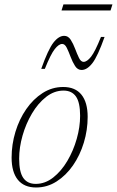

<svg xmlns="http://www.w3.org/2000/svg" viewBox="-20 -822 519 852"><path d="M260.5 -436Q314 -436 341.5 -401.8Q369 -367.5 369 -303.5Q369 -245 352 -189Q335 -133 304 -88.2Q273 -43.5 231.2 -16.8Q189.5 10 140 10Q87 10 59.2 -24.2Q31.5 -58.5 31.5 -122.5Q31.5 -181 48.5 -237Q65.5 -293 96.5 -337.8Q127.5 -382.5 169.2 -409.2Q211 -436 260.5 -436ZM138.5 -6Q180 -6 216 -34.2Q252 -62.5 278.8 -107.8Q305.5 -153 320.5 -205.8Q335.5 -258.5 335.5 -308Q335.5 -367.5 317 -393.8Q298.5 -420 262 -420Q220.5 -420 184.5 -391.8Q148.5 -363.5 121.8 -318.2Q95 -273 80 -220.2Q65 -167.5 65 -118Q65 -58.5 83.5 -32.2Q102 -6 138.5 -6ZM444 -658Q413.5 -572 390 -541.8Q366.5 -511.5 342 -511.5Q324.5 -511.5 313.2 -529Q302 -546.5 293.5 -569.2Q285 -592 276.5 -609.5Q268 -627 256 -627Q241 -627 223 -604.2Q205 -581.5 179 -516.5H163Q193.5 -602.5 217 -632.8Q240.5 -663 265 -663Q282.5 -663 293.8 -645.5Q305 -628 313.5 -605.2Q322 -582.5 330.5 -565Q339 -547.5 351 -547.5Q366 -547.5 384 -570.2Q402 -593 428 -658ZM253 -775.5 261.5 -802.5H479L470.5 -775.5Z"/></svg>

Font: Newsreader Text ExtraLight
Style: Italic
Weight: 275
Italic angle: -17°
Designer: Hugues Gentile
Foundry: Production Type
Version: Version 1.001